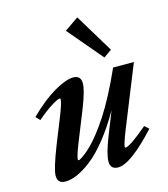

<svg xmlns="http://www.w3.org/2000/svg" viewBox="-112 -828 811 927"><g transform="rotate(-15 294.0 -364.5)"><path d="M437 -518.6 290.5 -691.4 360.4 -739.7 477.1 -546.9ZM100.6 11.2Q61.5 11.2 61.5 -27.8Q61.5 -61 105 -171.4L158.7 -305.7Q180.7 -362.3 180.7 -377.9Q180.7 -383.3 177.2 -383.3Q167 -383.3 136.5 -364.7Q106 -346.2 60.1 -307.1L40.5 -327.1Q108.4 -394.5 168.9 -429.7Q229.5 -464.8 266.1 -464.8Q304.2 -464.8 304.2 -425.3Q304.2 -391.6 271 -306.6L210.9 -156.7Q185.1 -92.3 185.1 -75.2Q185.1 -71.8 189 -71.8Q191.9 -71.8 200 -76.2Q208 -80.6 223.4 -92.5Q238.8 -104.5 257.1 -122.6Q275.4 -140.6 299.8 -171.6Q324.2 -202.6 349.6 -241.5Q375 -280.3 405.3 -337.4Q435.5 -394.5 464.8 -460.9H568.8L444.8 -153.3Q419.9 -89.8 419.9 -76.7Q419.9 -71.8 423.3 -71.8Q445.3 -71.8 536.6 -149.4L557.6 -130.4Q427.2 11.2 364.7 11.2Q325.7 11.2 325.7 -27.8Q325.7 -64.9 357.4 -145.5L404.3 -263.7Q361.3 -189 316.9 -133.5Q272.5 -78.1 233.4 -47.9Q194.3 -17.6 161.4 -3.2Q128.4 11.2 100.6 11.2Z"/></g></svg>

Font: Elstob 6pt
Style: Italic
Weight: 700
Italic angle: -20°
Designer: Peter S. Baker
Version: Version 1.015